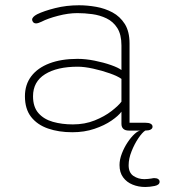

<svg xmlns="http://www.w3.org/2000/svg" viewBox="-20 -508 659 747"><path d="M481 0Q467 0 459.8 -6.8Q452.5 -13.5 452.5 -26V-73.5Q441 -57.5 413.8 -38.8Q386.5 -20 347.5 -6.8Q308.5 6.5 261.5 6.5Q208.5 6.5 166.8 -8Q125 -22.5 101 -53.2Q77 -84 77 -133.5Q77 -179 101.8 -211.5Q126.5 -244 172.5 -261.5Q218.5 -279 281.5 -279Q313 -279 348 -272Q383 -265 411.5 -255Q440 -245 452.5 -235.5V-331Q452.5 -373.5 436.5 -398.8Q420.5 -424 394.5 -436.5Q368.5 -449 338.8 -453Q309 -457 281 -457Q246 -457 205.8 -446.5Q165.5 -436 141.5 -423.5Q135.5 -420.5 130 -418.8Q124.5 -417 120.5 -417Q113 -417 109 -421.8Q105 -426.5 105 -431.5Q105 -437 110 -442.2Q115 -447.5 124.5 -452.5Q151 -465.5 194.8 -476.5Q238.5 -487.5 287.5 -487.5Q319.5 -487.5 353.8 -481.5Q388 -475.5 417.5 -459.8Q447 -444 465.5 -414.8Q484 -385.5 484 -339V-30.5H545Q559 -30.5 566.2 -26.5Q573.5 -22.5 573.5 -15Q573.5 -8 566.2 -4Q559 0 545 0ZM452.5 -201Q438.5 -211.5 407.5 -222.5Q376.5 -233.5 342.2 -241Q308 -248.5 282.5 -248.5Q202 -248.5 155.2 -219.2Q108.5 -190 108.5 -133.5Q108.5 -92 129.5 -68Q150.5 -44 185.8 -34Q221 -24 263.5 -24Q310 -24 348.5 -39.5Q387 -55 414 -76Q441 -97 452.5 -112.5ZM545 219.5Q518.5 219.5 495.8 210.2Q473 201 459 182Q445 163 445 134Q445 113 454 89.5Q463 66 476.5 45.8Q490 25.5 504 12.8Q518 0 528 0H545Q533 8 518 30.2Q503 52.5 491.8 80.8Q480.5 109 480.5 135Q480.5 164 499.2 176.5Q518 189 541.5 189Q548.5 189 555.5 188.2Q562.5 187.5 569 186.5Q572.5 185.5 575.8 185.2Q579 185 581.5 185Q590.5 185 595.8 189Q601 193 601 199Q601 211.5 581.8 215.5Q562.5 219.5 545 219.5Z"/></svg>

Font: Sono ExtraLight
Style: Regular
Weight: 200
Designer: Tyler Finck
Foundry: Tyler Finck
Version: Version 2.112